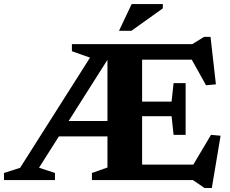

<svg xmlns="http://www.w3.org/2000/svg" viewBox="-31 -904 1156 964"><path d="M243 -219V-296.5H551V-219ZM464 -682.5H524.5V-629L165 -62L245 -35.5V0H-11V-35.5L70 -61.5ZM330 -647V-682.5H491.5L452 -603.5ZM901 -486.5V-357V-227H840.5L830.5 -320.5H594.5V-394H830.5L840.5 -486.5ZM1053 -480.5 1003.5 -476 910 -643.5 958.5 -604.5H594.5V-682.5H934.5L994 -719H1026ZM917 -39.5 1028.5 -227 1076.5 -222.5 1032.5 40H996L937.5 0H594.5V-77.5H957ZM430.5 0V-35.5L508.5 -63V-682.5H682.5V0ZM566.5 -749.5 630 -883.5H786.5V-862L629 -749.5Z"/></svg>

Font: Newsreader
Style: Bold
Weight: 700
Designer: Hugues Gentile
Foundry: Production Type
Version: Version 1.003